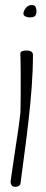

<svg xmlns="http://www.w3.org/2000/svg" viewBox="-20 -745 181 749"><path d="M59.6 -529.4Q59.6 -521.4 60.2 -503.7Q60.7 -486.1 60.7 -464.4V-371.2Q60.7 -348.7 60.2 -331.5Q59.6 -314.2 59.6 -305.4Q58.6 -298.9 56.4 -278.8Q54.3 -258.8 50.1 -232.3Q45.8 -205.8 41.6 -175.2Q37.3 -144.7 33.1 -118.2Q28.8 -91.7 26.2 -71.6Q23.5 -51.6 22.5 -45.1Q22.5 -44.3 21.9 -40.3Q21.4 -36.3 21.4 -34.7Q21.4 -27.5 25.6 -21.8Q29.9 -16.2 40.5 -16.2Q53.3 -16.2 59.6 -26.7Q67.1 -85.3 75.6 -148.3Q84.1 -211.4 91.5 -276.4Q98.9 -341.5 103.7 -406.2Q108.5 -470.8 108.5 -531Q108.5 -547.9 83 -547.9Q72.4 -547.9 64.9 -544.7Q57.5 -541.5 59.6 -529.4ZM71.3 -692.5Q71.3 -684.5 79.3 -680.8Q87.2 -677.2 95.7 -677.2Q112.7 -677.2 117.5 -683.6Q122.3 -690.1 122.3 -701.3Q122.3 -709.3 119.1 -717.4Q115.9 -725.4 103.2 -725.4Q95.7 -725.4 89.9 -721.8Q84.1 -718.2 79.8 -712.6Q75.6 -706.9 73.4 -701.3Q71.3 -695.7 71.3 -692.5Z"/></svg>

Font: Waiting for the Sunrise
Style: Regular
Weight: 300
Version: Version 1.001 2001